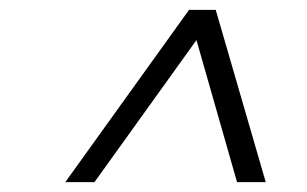

<svg xmlns="http://www.w3.org/2000/svg" viewBox="-20 -760 620 388"><path d="M416 -740 517 -392H459L377 -679L171 -392H112L362 -740Z"/></svg>

Font: Nacelle Light
Style: Italic
Weight: 300
Italic angle: -12°
Designer: Sora Sagano
Foundry: Sora Sagano
Version: Version 1.000;FEAKit 1.0